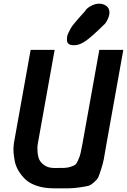

<svg xmlns="http://www.w3.org/2000/svg" viewBox="-20 -1020 688 1040"><path d="M382 -775H380Q345 -775 343 -800Q342 -810 343.5 -821Q345 -832 352 -845Q359 -858 363.5 -867Q368 -876 381.5 -892Q395 -908 400 -914Q405 -920 422 -939Q439 -958 443 -962Q441 -963 450.5 -972.5Q460 -982 479 -991Q498 -1000 516 -1000H517Q539 -1000 554.5 -989Q570 -978 572 -961Q575 -946 568 -927Q561 -908 553 -897Q545 -886 544 -887Q480 -824 446 -799.5Q412 -775 382 -775ZM271 0Q219 0 179.5 -13.5Q140 -27 117.5 -48.5Q95 -70 80 -95.5Q65 -121 60 -147Q55 -173 53.5 -194.5Q52 -216 54 -230L55 -243L146 -750H276L185 -243Q184 -238 183 -229Q182 -220 183.5 -197Q185 -174 192.5 -156.5Q200 -139 221 -124.5Q242 -110 275 -110Q310 -110 328 -110.5Q346 -111 364 -117Q382 -123 388.5 -128.5Q395 -134 403.5 -153Q412 -172 416 -188.5Q420 -205 427 -243L518 -750H648L556 -237Q547 -183 542.5 -159Q538 -135 527.5 -102.5Q517 -70 512 -59Q507 -48 488.5 -32Q470 -16 457.5 -13Q445 -10 411.5 -5Q378 0 351.5 0Q325 0 271 0Z"/></svg>

Font: Hermit
Style: Bold Italic
Weight: 700
Italic angle: -10°
Designer: Pablo Caro
Version: Version 2.000;PS 002.000;hotconv 1.0.88;makeotf.lib2.5.64775